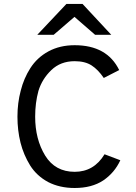

<svg xmlns="http://www.w3.org/2000/svg" viewBox="-20 -941 687 973"><path d="M461.9 -764.6Q435.5 -787.1 357.4 -855.5Q331.1 -832 252 -764.6Q231.4 -764.6 168.9 -764.6Q206.1 -803.7 316.4 -920.9Q336.9 -920.9 398.4 -920.9Q434.6 -881.8 543.9 -764.6Q523.4 -764.6 461.9 -764.6ZM358.4 11.7Q282.2 11.7 223.6 -18.6Q166 -49.8 132.8 -102.5Q99.6 -156.2 84 -217.8Q68.4 -280.3 68.4 -349.6Q68.4 -418.9 85 -481.4Q100.6 -543.9 133.8 -595.7Q168 -649.4 225.6 -680.7Q283.2 -711.9 358.4 -711.9Q522.5 -711.9 584 -585.9Q557.6 -572.3 505.9 -545.9Q477.5 -587.9 444.3 -609.4Q411.1 -630.9 358.4 -630.9Q287.1 -630.9 240.2 -585.9Q193.4 -541 174.8 -480.5Q158.2 -419.9 158.2 -349.6Q158.2 -235.4 209 -152.3Q259.8 -70.3 358.4 -70.3Q456.1 -70.3 509.8 -159.2Q537.1 -149.4 589.8 -128.9Q560.5 -65.4 502.9 -26.4Q445.3 11.7 358.4 11.7Z"/></svg>

Font: Overpass
Style: Regular
Weight: 400
Designer: Delve Withrington, Thomas Jockin
Version: Version 3.000;DELV;Overpass; ttfautohint (v1.5)